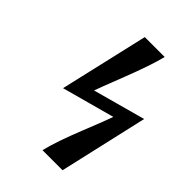

<svg xmlns="http://www.w3.org/2000/svg" viewBox="-198 -666 832 832"><g transform="rotate(45 218.0 -250.0)"><path d="M93 -173 187 -580H309Q292 -512 246.5 -395.5Q201 -279 195 -261L436 -327L343 80H220Q237 10 281.5 -100.5Q326 -211 335 -239Z"/></g></svg>

Font: Coval
Style: ExtraBold Italic
Weight: 800
Foundry: Context Ltd
Version: Version 001.000